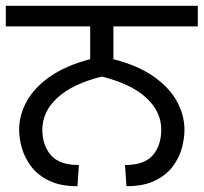

<svg xmlns="http://www.w3.org/2000/svg" viewBox="-27 -642 702 662"><path d="M240 0Q181 0 142 -19Q103 -38 80.5 -68Q58 -98 48.5 -131.5Q39 -165 39 -194Q39 -245 65 -292.5Q91 -340 145.5 -378Q200 -416 284 -438V-551H-7V-622H655V-551H364V-438Q449 -416 503 -378Q557 -340 583 -292.5Q609 -245 609 -194Q609 -165 600 -131.5Q591 -98 568.5 -68Q546 -38 507 -19Q468 0 409 0L404 -73Q471 -73 500 -107Q529 -141 529 -195Q529 -257 477 -305Q425 -353 324 -378Q223 -353 171 -305Q119 -257 119 -195Q119 -141 148.5 -107Q178 -73 245 -73Z"/></svg>

Font: gurmukhi115
Style: Regular
Weight: 400
Designer: Jelle Bosma - Monotype Design Team
Foundry: Monotype Imaging Inc.
Version: Version 2.003